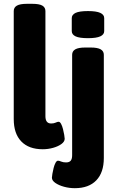

<svg xmlns="http://www.w3.org/2000/svg" viewBox="-20 -774 613 1006"><path d="M204 8Q131 8 91.5 -33Q52 -74 52 -150V-716Q52 -735 68.5 -744.5Q85 -754 121 -754H149Q186 -754 202 -744.5Q218 -735 218 -716V-165Q218 -127 248 -127Q262 -127 271.5 -131.5Q281 -136 287 -136Q294 -136 300 -125Q306 -114 310 -98Q314 -82 316.5 -67.5Q319 -53 319 -47Q319 -32 302 -19.5Q285 -7 258.5 0.5Q232 8 204 8ZM372 212Q343 212 315.5 204.5Q288 197 270 184.5Q252 172 252 157Q252 151 254.5 136.5Q257 122 261 106Q265 90 271 79Q277 68 284 68Q290 68 300.5 72.5Q311 77 326 77Q343 77 350.5 68Q358 59 358 39V-487Q358 -506 374.5 -515.5Q391 -525 427 -525H455Q491 -525 507.5 -515.5Q524 -506 524 -487V54Q524 130 484.5 171Q445 212 372 212ZM441 -574Q396 -574 376 -583.5Q356 -593 356 -611V-679Q356 -697 376 -706.5Q396 -716 441 -716Q485 -716 505.5 -706.5Q526 -697 526 -679V-611Q526 -593 505.5 -583.5Q485 -574 441 -574Z"/></svg>

Font: Asap ExtraBold
Style: Regular
Weight: 800
Designer: Pablo Cosgaya
Foundry: Omnibus-Type
Version: Version 3.001; ttfautohint (v1.8.4.7-5d5b)